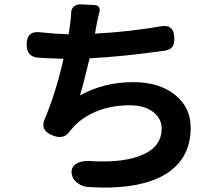

<svg xmlns="http://www.w3.org/2000/svg" viewBox="-20 -811 1020 879"><path d="M383 45Q357 43 338 29Q316 15 310 -8Q300 -45 332 -63Q359 -78 405 -73Q544 -66 627 -100Q720 -138 720 -222Q720 -268 683 -297Q643 -329 574 -329Q489 -329 419 -300Q347 -270 302 -213Q274 -171 226 -189Q159 -213 186 -269Q236 -388 271 -542Q192 -544 154 -547Q102 -551 102 -607Q102 -672 166 -663Q229 -656 294 -654L300 -694Q305 -728 306 -751Q305 -769 317.5 -780.5Q330 -792 351 -791L373 -790L411 -788Q443 -786 435 -755Q431 -741 425 -712Q422 -695 420 -687L415 -657Q578 -666 713 -690Q776 -703 778 -638Q779 -611 770 -598Q760 -583 735 -579Q543 -552 390 -544Q363 -429 346 -374Q456 -435 589 -435Q708 -435 780.5 -377.5Q853 -320 853 -226Q853 -66 707 3Q585 59 383 45Z"/></svg>

Font: GenSenRounded2 TW B
Style: Regular
Weight: 700
Version: Version 2.000;PS 2;hotconv 16.6.51;makeotf.lib2.5.65220 DEVE